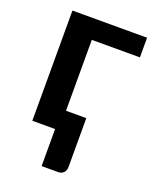

<svg xmlns="http://www.w3.org/2000/svg" viewBox="-130 -590 682 840"><g transform="rotate(20 211.0 -170.0)"><path d="M408 -421.5H184V-91.5H278.5V135.5Q278.5 152.5 268.8 162.5Q259 172.5 243.5 172.5H166.5V0H60.5V-513H408Z"/></g></svg>

Font: Lato 2
Style: Bold
Weight: 700
Designer: Lukasz Dziedzic with Adam Twardoch and Botio Nikoltchev
Foundry: tyPoland Lukasz Dziedzic
Version: Version 2.015; 2015-08-06; http://www.latofonts.com/